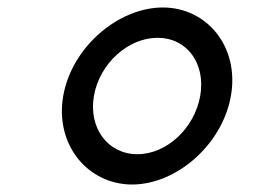

<svg xmlns="http://www.w3.org/2000/svg" viewBox="-20 -482 727 513"><path d="M401 -381C480 -381 530 -312 515 -226C500 -140 426 -70 347 -70C268 -70 216 -140 231 -226C246 -312 322 -381 401 -381ZM333 11C451 11 574 -95 597 -226C620 -357 533 -462 415 -462C297 -462 172 -357 149 -226C126 -95 215 11 333 11Z"/></svg>

Font: Charger Monospace
Style: Regular
Weight: 400
Designer: Jasper
Foundry: Cannot Into Space Fonts
Version: Version 0.980